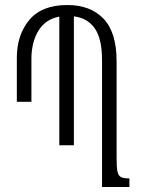

<svg xmlns="http://www.w3.org/2000/svg" viewBox="-20 -744 565 764"><path d="M495 -34V0H386V-505Q386 -589 357.5 -630.5Q329 -672 274 -679V-166H216V-678Q160 -667 132.5 -621Q105 -575 105 -510V-339H47V-514Q47 -605 96.5 -664.5Q146 -724 248 -724Q340 -724 392 -669.5Q444 -615 444 -500V-114Q444 -77 447.5 -61Q451 -45 461 -39.5Q471 -34 495 -34Z"/></svg>

Font: Noto Serif Armenian Light Cond
Style: Regular
Weight: 300
Width: 3
Designer: Monotype Design team
Foundry: Monotype Imaging Inc.
Version: Version 1.000